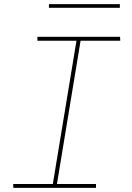

<svg xmlns="http://www.w3.org/2000/svg" viewBox="-20 -914 640 934"><path d="M447 0H45L44 -19H237L352 -716H162V-735H564L565 -716H372L257 -19H447ZM218 -876V-894H563V-876Z"/></svg>

Font: Iosevka Thin Extended
Style: Italic
Weight: 100
Width: 7
Italic angle: -9°
Monospace: yes
Designer: Belleve Invis
Foundry: Belleve Invis
Version: Version 32.5.0; ttfautohint (v1.8.4)